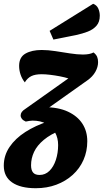

<svg xmlns="http://www.w3.org/2000/svg" viewBox="-58 -794 547 1014"><path d="M131 200Q50 200 6 169.5Q-38 139 -38 81Q-38 27 -7.5 -18Q23 -63 76 -97Q129 -131 197 -153L266 -108Q209 -85 173.5 -55.5Q138 -26 122 8Q106 42 106 79Q106 104 116.5 117Q127 130 151 130Q181 130 203 108.5Q225 87 237 50.5Q249 14 249 -28Q249 -66 232.5 -95Q216 -124 186 -140.5Q156 -157 114 -157Q106 -157 97.5 -155.5Q89 -154 78 -152L176 -228Q250 -228 300.5 -204.5Q351 -181 377 -141Q403 -101 403 -48Q403 5 383 50.5Q363 96 326 129.5Q289 163 239.5 181.5Q190 200 131 200ZM78 -152Q64 -158 57.5 -166.5Q51 -175 51 -184Q51 -194 57 -202.5Q63 -211 76 -219L303 -380Q284 -386 258 -391Q232 -396 206.5 -399Q181 -402 162 -402Q128 -402 107.5 -392Q87 -382 73 -359Q58 -378 50.5 -400.5Q43 -423 43 -446Q43 -492 76.5 -511Q110 -530 162 -530Q196 -530 234.5 -524Q273 -518 311.5 -512Q350 -506 380 -506Q416 -506 436 -517Q450 -506 455 -494Q460 -482 460 -466Q460 -440 445.5 -414.5Q431 -389 404 -370L191 -219ZM224 -585 204 -631 434 -774Q453 -767 461 -749Q469 -731 469 -711Q469 -678 451.5 -658Q434 -638 405.5 -627Q377 -616 344 -609Z"/></svg>

Font: Sansita Swashed Light
Style: Bold
Weight: 700
Version: Version 1.003